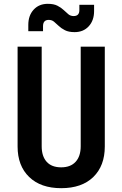

<svg xmlns="http://www.w3.org/2000/svg" viewBox="-20 -974 640 1004"><path d="M300 10Q193 10 132.5 -48.5Q72 -107 72 -208V-730H198V-209Q198 -157 224 -128Q250 -99 300 -99Q349 -99 375.5 -128Q402 -157 402 -209V-730H528V-208Q528 -107 468 -48.5Q408 10 300 10ZM370 -806Q339 -806 319.5 -816Q300 -826 287 -838.5Q274 -851 262.5 -860.5Q251 -870 235 -870Q205 -870 205 -837V-811H128V-844Q128 -893 156 -923.5Q184 -954 230 -954Q261 -954 280.5 -944Q300 -934 313 -921.5Q326 -909 337.5 -899.5Q349 -890 365 -890Q395 -890 395 -921V-949H472V-916Q472 -867 444 -836.5Q416 -806 370 -806Z"/></svg>

Font: JetBrains Mono NL
Style: Bold
Weight: 700
Monospace: yes
Designer: Philipp Nurullin, Konstantin Bulenkov
Foundry: JetBrains
Version: Version 2.305; ttfautohint (v1.8.4.7-5d5b)